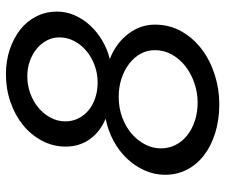

<svg xmlns="http://www.w3.org/2000/svg" viewBox="-76 -674 759 647"><g transform="rotate(-90 303.5 -350.5)"><path d="M276 9Q224 9 180 -4.5Q136 -18 104.5 -42Q73 -66 55.5 -99.5Q38 -133 38 -174Q38 -209 52.5 -242Q67 -275 92.5 -302Q118 -329 152.5 -347.5Q187 -366 227 -374Q182 -393 157.5 -428Q133 -463 133 -508Q133 -551 152.5 -588Q172 -625 205 -652Q238 -679 282.5 -694.5Q327 -710 377 -710Q422 -710 460.5 -697Q499 -684 527.5 -661.5Q556 -639 572 -607Q588 -575 588 -538Q588 -507 575.5 -478.5Q563 -450 541.5 -426.5Q520 -403 490.5 -385.5Q461 -368 428 -360Q480 -340 512 -299Q544 -258 544 -208Q544 -159 521.5 -119Q499 -79 461.5 -50.5Q424 -22 375.5 -6.5Q327 9 276 9ZM349 -401Q379 -401 406.5 -411Q434 -421 455 -438.5Q476 -456 488.5 -479.5Q501 -503 501 -530Q501 -552 491 -571.5Q481 -591 463 -606Q445 -621 421 -629.5Q397 -638 370 -638Q340 -638 312.5 -628Q285 -618 264 -600.5Q243 -583 230.5 -559.5Q218 -536 218 -510Q218 -486 228 -466Q238 -446 255.5 -431.5Q273 -417 297 -409Q321 -401 349 -401ZM282 -64Q315 -64 347 -75Q379 -86 403.5 -105Q428 -124 443 -150.5Q458 -177 458 -208Q458 -234 446 -256Q434 -278 412.5 -294.5Q391 -311 362.5 -320.5Q334 -330 301 -330Q263 -330 231 -318Q199 -306 176 -286Q153 -266 140 -240.5Q127 -215 127 -188Q127 -161 138.5 -138.5Q150 -116 170.5 -99.5Q191 -83 219.5 -73.5Q248 -64 282 -64Z"/></g></svg>

Font: Rosa Sans
Style: Italic
Weight: 400
Italic angle: -12°
Designer: Pentagram / MCKL
Foundry: Pentagram / MCKL
Version: Version 1.005;September 16, 2019;FontCreator 11.5.0.2425 64-